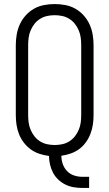

<svg xmlns="http://www.w3.org/2000/svg" viewBox="-20 -763 540 948"><path d="M387 165Q366 165 344.5 161.5Q323 158 303.5 148.5Q284 139 268 124Q252 109 242 90Q232 71 227 49.5Q222 28 222 7Q198 4 175 -3.5Q152 -11 132.5 -25Q113 -39 98 -58.5Q83 -78 74 -100.5Q65 -123 61.5 -147Q58 -171 58 -195V-540Q58 -566 62.5 -592.5Q67 -619 78 -643Q89 -667 107 -687Q125 -707 148 -720Q171 -733 197.5 -738Q224 -743 250 -743Q276 -743 302.5 -738Q329 -733 352 -720Q375 -707 393 -687Q411 -667 422 -643Q433 -619 437.5 -592.5Q442 -566 442 -540V-195Q442 -171 438.5 -147.5Q435 -124 426.5 -102Q418 -80 404 -60.5Q390 -41 371 -27Q352 -13 329 -5Q306 3 283 6Q283 27 290 47Q297 67 311.5 82Q326 97 346 103.5Q366 110 387 110H420V165ZM250 -47Q269 -47 287.5 -51Q306 -55 322 -65Q338 -75 349.5 -89.5Q361 -104 368.5 -121.5Q376 -139 378.5 -157.5Q381 -176 381 -195V-540Q381 -559 378.5 -577.5Q376 -596 368.5 -613.5Q361 -631 349.5 -645.5Q338 -660 322 -670Q306 -680 287.5 -684Q269 -688 250 -688Q231 -688 212.5 -684Q194 -680 178 -670Q162 -660 150.5 -645.5Q139 -631 131.5 -613.5Q124 -596 121.5 -577.5Q119 -559 119 -540V-195Q119 -176 121.5 -157.5Q124 -139 131.5 -121.5Q139 -104 150.5 -89.5Q162 -75 178 -65Q194 -55 212.5 -51Q231 -47 250 -47Z"/></svg>

Font: Iosevka Curly Light
Style: Regular
Weight: 300
Monospace: yes
Designer: Belleve Invis
Foundry: Belleve Invis
Version: Version 22.1.2; ttfautohint (v1.8.4)